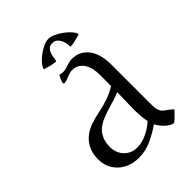

<svg xmlns="http://www.w3.org/2000/svg" viewBox="-167 -617 708 708"><g transform="rotate(-45 187.0 -263.5)"><path d="M252 -309.6Q252 -324.2 249 -338.9Q246.1 -353.5 239 -365.7Q231.9 -377.9 220.2 -385.5Q208.5 -393.1 191.4 -393.1Q184.6 -393.1 177.5 -390.9Q170.4 -388.7 163.6 -386Q156.7 -383.3 150.4 -381.1Q144 -378.9 138.2 -378.9Q133.8 -378.9 133.8 -383.3Q133.8 -385.7 135 -389.6Q136.2 -393.6 138.2 -397.7Q140.1 -401.9 142.1 -405.8Q144 -409.7 145 -412.1L148.9 -414.1Q155.3 -411.1 162.6 -411.1Q169.9 -411.1 177 -412.8Q184.1 -414.6 190.9 -416.7Q197.8 -418.9 204.8 -420.9Q211.9 -422.9 219.2 -422.9Q244.1 -422.9 261.2 -412.6Q278.3 -402.3 288.8 -386Q299.3 -369.6 304 -348.6Q308.6 -327.6 308.6 -306.2V-96.7Q308.6 -77.6 311.8 -68.1Q314.9 -58.6 321 -52.5Q327.1 -46.4 335.9 -40.8Q344.7 -35.2 356.4 -23.9Q354.5 -22 349.4 -16.4Q344.2 -10.7 338.1 -4.9Q332 1 326.9 5.6Q321.8 10.3 319.8 10.3Q312 10.3 303.5 5.1Q294.9 0 287.1 -7.6Q279.3 -15.1 273.2 -23.4Q267.1 -31.7 264.2 -38.6Q236.3 -19 204.6 -4.4Q172.9 10.3 137.7 10.3Q114.7 10.3 94.7 3.2Q74.7 -3.9 59.6 -17.3Q44.4 -30.8 35.6 -49.8Q26.9 -68.8 26.9 -92.3Q26.9 -121.6 36.6 -142.3Q46.4 -163.1 63.2 -177.2Q80.1 -191.4 102.8 -199.7Q125.5 -208 151.4 -212.9Q178.7 -218.3 203.4 -226.8Q228 -235.4 252 -249.5ZM255.9 -63.5Q252.4 -80.6 251.2 -98.1Q250 -115.7 250 -133.3Q250 -154.8 251 -175.5Q252 -196.3 252 -217.8Q234.9 -210.4 216.3 -205.1Q197.8 -199.7 179.9 -194.1Q162.1 -188.5 145.8 -181.2Q129.4 -173.8 116.9 -162.6Q104.5 -151.4 97.2 -134.5Q89.8 -117.7 89.8 -93.3Q89.8 -78.1 95 -64.9Q100.1 -51.8 109.4 -42Q118.7 -32.2 131.3 -26.6Q144 -21 159.7 -21Q185.5 -21 211.4 -33.4Q237.3 -45.9 255.9 -63.5ZM248.5 -459Q248.5 -467.8 246.6 -477.5Q244.6 -487.3 240.2 -495.6Q235.8 -503.9 228.8 -509.5Q221.7 -515.1 210.9 -515.1Q198.2 -515.1 191.9 -509.3Q185.5 -503.4 182.1 -494.9Q178.7 -486.3 177.2 -476.1Q175.8 -465.8 173.3 -457Q159.7 -457.5 146.7 -461.4Q133.8 -465.3 121.1 -468.3L120.6 -470.2Q123.5 -481 134 -492.7Q144.5 -504.4 158.2 -514.2Q171.9 -523.9 186 -530.3Q200.2 -536.6 211.4 -536.6Q222.2 -536.6 236.6 -530.3Q251 -523.9 264.4 -514.4Q277.8 -504.9 288.6 -493.4Q299.3 -481.9 302.2 -471.2L301.3 -468.8Q288.6 -465.3 275.6 -461.9Q262.7 -458.5 249.5 -458Z"/></g></svg>

Font: CAT Linz
Style: Regular
Weight: 400
Designer: Peter Wiegel
Foundry: Peter Wiegel
Version: Version 1.08